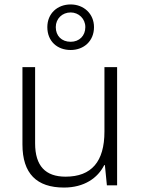

<svg xmlns="http://www.w3.org/2000/svg" viewBox="-20 -834 636 864"><path d="M298 -609C357 -609 403 -649 403 -712C403 -772 357 -814 298 -814C238 -814 193 -773 193 -712C193 -648 238 -609 298 -609ZM298 -646C257 -646 231 -673 231 -712C231 -750 260 -778 298 -778C334 -778 364 -750 364 -712C364 -673 337 -646 298 -646ZM507 -532H450V-242C450 -107 392 -39 275 -39C185 -39 138 -87 138 -189V-532H81V-184C81 -53 145 10 268 10C359 10 420 -33 449 -91H452L461 0H507Z"/></svg>

Font: Noto Sans Meetei Mayek Light
Style: Regular
Weight: 300
Designer: Monotype Design Team and Neelakash Kshetrimayum
Foundry: Monotype Imaging Inc.
Version: Version 2.002